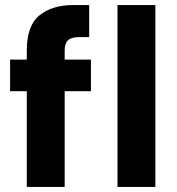

<svg xmlns="http://www.w3.org/2000/svg" viewBox="-20 -740 700 760"><path d="M86 0V-379H20V-504H86V-540Q86 -639 136.5 -679.5Q187 -720 270 -720H333V-593H293Q262 -593 249 -580.5Q236 -568 236 -540V-504H340V-379H236V0ZM445 0V-720H595V0Z"/></svg>

Font: DM Sans Black
Style: Regular
Weight: 900
Designer: Colophon Foundry, Jonny Pinhorn
Foundry: Colophon Foundry
Version: Version 4.004; ttfautohint (v1.8.4.7-5d5b)